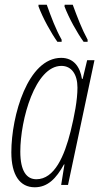

<svg xmlns="http://www.w3.org/2000/svg" viewBox="-20 -783 428 813"><path d="M334 -606H351V-615C326 -661 308 -709 288 -763H254L253 -756C272 -706 306 -645 334 -606ZM223 -606H241V-615C216 -659 197 -710 178 -763H143V-756C161 -707 196 -644 223 -606ZM127 10C182 10 218 -27 251 -87H253L239 0H268L380 -528H349L330 -449H327C319 -500 292 -538 239 -538C98 -538 28 -293 28 -138C28 -42 64 10 127 10ZM134 -24C93 -24 66 -58 66 -141C66 -277 129 -504 240 -504C283 -504 308 -468 308 -412C308 -359 295 -292 279 -227C253 -123 211 -24 134 -24Z"/></svg>

Font: Noto Sans ExtraCondensed ExtraLight
Style: Italic
Weight: 200
Width: 2
Italic angle: -12°
Designer: Monotype Design Team
Foundry: Monotype Imaging Inc.
Version: Version 2.013